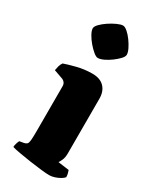

<svg xmlns="http://www.w3.org/2000/svg" viewBox="-195 -818 718 876"><g transform="rotate(30 163.5 -380.0)"><path d="M227 0Q214 0 185.5 -3Q157 -6 123.5 -11Q90 -16 62 -21Q34 -26 22 -30Q22 -37 25 -47.5Q28 -58 32 -66L55 -70Q65 -72 70 -77Q75 -82 76.5 -98Q78 -114 78 -147V-382Q78 -393 72.5 -400.5Q67 -408 59 -411L11 -428Q13 -440 16 -451Q19 -462 26 -472Q45 -479 85.5 -489.5Q126 -500 168 -500Q209 -500 230.5 -477.5Q252 -455 252 -417V-129Q252 -107 245.5 -92.5Q239 -78 235 -73L293 -65Q295 -60 297.5 -50.5Q300 -41 300 -31Q295 -24 282 -16.5Q269 -9 254.5 -4.5Q240 0 227 0ZM152 -574Q143 -574 128.5 -586Q114 -598 99.5 -615Q85 -632 75 -650Q65 -668 65 -680Q65 -690 78 -703.5Q91 -717 110.5 -730Q130 -743 149 -751.5Q168 -760 179 -760Q189 -760 203 -748Q217 -736 230 -718Q243 -700 251.5 -682.5Q260 -665 260 -653Q260 -643 248 -630Q236 -617 218.5 -604Q201 -591 183 -582.5Q165 -574 152 -574Z"/></g></svg>

Font: Texturina Medium 12pt Black
Style: Regular
Weight: 900
Version: Version 1.002